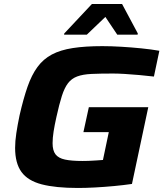

<svg xmlns="http://www.w3.org/2000/svg" viewBox="-20 -925 811 953"><path d="M367 8Q256 8 187 -10Q118 -28 86.5 -71.5Q55 -115 55 -191Q55 -224 61 -264Q67 -304 77 -352Q96 -435 116.5 -494Q137 -553 166 -592.5Q195 -632 237.5 -654.5Q280 -677 341.5 -686.5Q403 -696 488 -696Q531 -696 581.5 -693Q632 -690 681.5 -685Q731 -680 771 -673L744 -545Q710 -549 671.5 -552.5Q633 -556 599 -558Q565 -560 541 -560Q477 -560 434 -558Q391 -556 363 -545.5Q335 -535 317.5 -512Q300 -489 287 -448.5Q274 -408 260 -344Q251 -304 246 -272Q241 -240 241 -214Q241 -178 255.5 -159Q270 -140 302.5 -133Q335 -126 389 -126Q401 -126 419 -126.5Q437 -127 456 -128.5Q475 -130 491 -131L520 -269H394L421 -393H716L635 -12Q594 -6 546 -1.5Q498 3 451.5 5.5Q405 8 367 8ZM298 -753 299 -759 436 -905H586L664 -759L663 -753H562L503 -841L411 -753Z"/></svg>

Font: Saira Expanded
Style: Bold Italic
Weight: 700
Width: 7
Italic angle: -12°
Designer: Hector Gatti with collaboration of the Omnibus-Type team
Foundry: Omnibus-Type
Version: Version 1.101